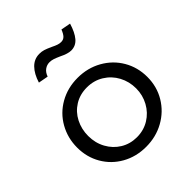

<svg xmlns="http://www.w3.org/2000/svg" viewBox="-204 -857 994 994"><g transform="rotate(-45 293.0 -360.0)"><path d="M551 -242Q551 -312 517.5 -369.5Q484 -427 424.5 -460.5Q365 -494 292 -494Q219 -494 160 -460.5Q101 -427 68 -368.5Q35 -310 35 -240Q35 -170 68 -113Q101 -56 159.5 -23Q218 10 291 10Q363 10 422.5 -23Q482 -56 516.5 -113.5Q551 -171 551 -242ZM468 -241Q468 -192 445 -150Q422 -108 382 -83.5Q342 -59 292 -59Q243 -59 203.5 -83Q164 -107 141 -149Q118 -191 118 -242Q118 -292 139.5 -334Q161 -376 200.5 -400.5Q240 -425 291 -425Q342 -425 382.5 -400Q423 -375 445.5 -333Q468 -291 468 -241ZM246 -654Q260 -654 273.5 -649.5Q287 -645 307 -636Q345 -617 369 -617Q403 -617 425.5 -643.5Q448 -670 463 -720L410 -730Q401 -707 390.5 -696Q380 -685 363 -685Q352 -685 340 -689Q328 -693 310 -702Q286 -713 271.5 -717.5Q257 -722 240 -722Q202 -722 175 -694.5Q148 -667 133 -618L187 -608Q195 -631 211 -642.5Q227 -654 246 -654Z"/></g></svg>

Font: Geom Light
Style: Regular
Weight: 300
Version: Version 1.102